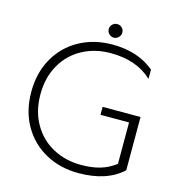

<svg xmlns="http://www.w3.org/2000/svg" viewBox="-121 -933 967 1052"><g transform="rotate(15 362.0 -407.0)"><path d="M376 -791Q376 -807 387.5 -818Q399 -829 415 -829Q430 -829 441.5 -818Q453 -807 453 -791Q453 -775 441.5 -763.5Q430 -752 415 -752Q399 -752 387.5 -763.5Q376 -775 376 -791ZM55 -349Q55 -457 102 -540Q149 -623 232 -668.5Q315 -714 419 -714Q564 -714 657 -636V-583Q570 -666 422 -666Q332 -666 260.5 -627Q189 -588 148 -516Q107 -444 107 -349Q107 -253 148.5 -181Q190 -109 261.5 -70.5Q333 -32 421 -32Q482 -32 528.5 -45.5Q575 -59 616 -90V-325H454V-370H669V-68Q580 15 419 15Q315 15 232 -30.5Q149 -76 102 -158.5Q55 -241 55 -349Z"/></g></svg>

Font: Prompt ExtraLight
Style: Regular
Weight: 275
Designer: Katatrad Team
Foundry: CadsonDemak
Version: Version 1.000